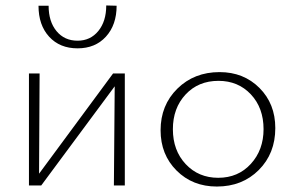

<svg xmlns="http://www.w3.org/2000/svg" viewBox="-20 -679 1074 703"><path d="M121 -658H158Q158 -600 187 -565Q216 -530 264 -530Q311 -530 340 -565.5Q369 -601 369 -659L407 -658Q407 -588 368 -545Q329 -502 264 -502Q199 -502 160 -544.5Q121 -587 121 -658ZM437 -410V0H397L400 -363L131 0H86V-410H125L123 -43L394 -410Z M774 4Q685 4 626.5 -54.5Q568 -113 568 -202Q568 -294 629.5 -354.5Q691 -415 784 -415Q872 -415 930 -357Q988 -299 988 -210Q988 -117 927.5 -56.5Q867 4 774 4ZM779 -28Q852 -28 898.5 -79Q945 -130 945 -206Q945 -284 898.5 -333.5Q852 -383 780 -383Q706 -383 659.5 -333Q613 -283 613 -206Q613 -128 660 -78Q707 -28 779 -28Z"/></svg>

Font: EauTest Light
Style: Regular
Weight: 300
Designer: Christian Thalmann (Catharsis Fonts)
Version: Version 0.001;PS 000.001;hotconv 1.0.88;makeotf.lib2.5.64775